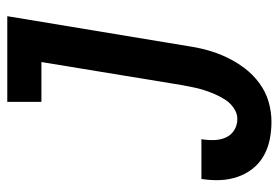

<svg xmlns="http://www.w3.org/2000/svg" viewBox="-142 -634 783 540"><g transform="rotate(-90 250.0 -363.5)"><path d="M178 8Q152 8 127.5 3Q103 -2 82 -14Q61 -26 46 -45Q31 -64 23 -87.5Q15 -111 14 -136.5Q13 -162 17 -188V-189H129Q126 -171 126.5 -153.5Q127 -136 133.5 -121Q140 -106 154 -97Q168 -88 186 -88Q202 -88 216.5 -98Q231 -108 240 -122Q249 -136 255.5 -151Q262 -166 267 -181.5Q272 -197 275 -212.5Q278 -228 281 -243L346 -639H234V-735H475L391 -228Q387 -200 379.5 -172.5Q372 -145 359.5 -118.5Q347 -92 329 -68Q311 -44 286.5 -26Q262 -8 234 0Q206 8 178 8Z"/></g></svg>

Font: Iosevka
Style: Bold Italic
Weight: 700
Italic angle: -9°
Monospace: yes
Designer: Belleve Invis
Foundry: Belleve Invis
Version: Version 32.5.0; ttfautohint (v1.8.4)